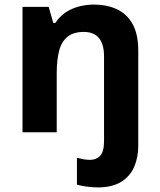

<svg xmlns="http://www.w3.org/2000/svg" viewBox="-20 -576 697 836"><path d="M405 240Q382 240 357 236.5Q332 233 315 228V111Q330 115 343.5 117.5Q357 120 373 120Q398 120 415.5 103Q433 86 433 37V-330Q433 -383 411 -410Q389 -437 345 -437Q300 -437 274 -416Q248 -395 237.5 -355Q227 -315 227 -257V0H78V-546H192L212 -476H221Q239 -504 265 -521.5Q291 -539 323 -547.5Q355 -556 388 -556Q447 -556 490.5 -535Q534 -514 558 -470Q582 -426 582 -356V59Q582 109 564.5 150Q547 191 508 215.5Q469 240 405 240Z"/></svg>

Font: Noto Sans Kannada
Style: Regular
Weight: 400
Designer: Jelle Bosma - Monotype Design Team
Foundry: Monotype Imaging Inc.
Version: Version 2.003